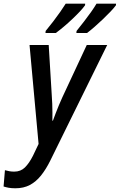

<svg xmlns="http://www.w3.org/2000/svg" viewBox="-104 -786 653 1047"><path d="M-20 240.7Q-42 240.7 -57.1 237.8Q-72.3 234.9 -84.5 231L-77.1 142.1Q-65.4 145.5 -52.7 147.7Q-40 149.9 -26.4 149.9Q8.8 149.9 32 127Q55.2 104 75.7 63.5L106.4 -1L57.1 -540.5H161.6L178.2 -267.6Q180.2 -244.6 180.9 -219.7Q181.6 -194.8 181.9 -170.9Q182.1 -147 181.6 -127.9H184.6Q190.9 -145.5 199.5 -168Q208 -190.4 217.5 -213.1Q227.1 -235.8 235.8 -254.9L369.1 -540.5H480.5L170.4 89.4Q146.5 137.7 119.4 171.4Q92.3 205.1 58.6 222.9Q24.9 240.7 -20 240.7ZM312.5 -606 313.5 -617.2Q334 -642.6 354.5 -669.2Q375 -695.8 392.8 -720.9Q410.6 -746.1 422.4 -766.1H528.8L528.3 -757.3Q518.1 -743.2 499 -723.1Q480 -703.1 457.3 -681.4Q434.6 -659.7 411.9 -639.9Q389.2 -620.1 370.6 -606ZM144 -606 145 -617.2Q166 -642.6 186.5 -669.4Q207 -696.3 224.6 -721.4Q242.2 -746.6 254.4 -766.1H360.4L359.9 -757.3Q350.1 -743.2 331.3 -723.1Q312.5 -703.1 289.8 -681.6Q267.1 -660.2 243.7 -640.4Q220.2 -620.6 200.2 -606Z"/></svg>

Font: Open Sans SemiCondensed SemiBold
Style: Italic
Weight: 600
Width: 4
Italic angle: -12°
Designer: Monotype Design Team
Foundry: Monotype Imaging Inc.
Version: Version 3.000